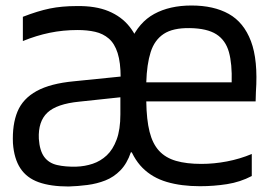

<svg xmlns="http://www.w3.org/2000/svg" viewBox="-20 -666 986 697"><path d="M706 10Q638 10 585.5 -5.5Q533 -21 497.5 -56.5Q462 -92 443 -152.5Q424 -213 424 -303V-332Q424 -448 454 -516.5Q484 -585 540 -615.5Q596 -646 675 -646Q756 -646 810.5 -615.5Q865 -585 891 -516.5Q917 -448 909 -332L908 -298H511Q512 -231 523 -187.5Q534 -144 557.5 -118.5Q581 -93 619 -82Q657 -71 711 -71Q757 -71 804 -80Q851 -89 894 -107V-27Q852 -5 804 2.5Q756 10 706 10ZM229 11Q164 11 120.5 -4.5Q77 -20 54 -55Q31 -90 27 -146Q24 -214 43.5 -261Q63 -308 113 -335.5Q163 -363 249 -371L437 -390V-315L268 -297Q186 -289 152 -257Q118 -225 121 -162Q124 -119 140.5 -96.5Q157 -74 187 -67Q217 -60 257 -61Q288 -62 316.5 -71.5Q345 -81 367.5 -102Q390 -123 403.5 -159.5Q417 -196 417 -251L482 -113H455Q441 -72 417 -47.5Q393 -23 362.5 -11Q332 1 297.5 5.5Q263 10 229 11ZM417 -165V-307Q417 -313 417 -324.5Q417 -336 417.5 -348.5Q418 -361 418 -371Q418 -381 418 -384Q418 -439 407 -473.5Q396 -508 375 -526Q354 -544 325.5 -550.5Q297 -557 262 -557Q209 -557 160.5 -547Q112 -537 63 -517V-605Q117 -626 160.5 -635Q204 -644 259 -644Q327 -645 374 -625.5Q421 -606 450 -569.5Q479 -533 492.5 -483.5Q506 -434 506 -375V-165ZM511 -367H821Q823 -434 811 -477Q799 -520 765.5 -541.5Q732 -563 669 -564Q608 -565 574.5 -543Q541 -521 527 -477Q513 -433 511 -367Z"/></svg>

Font: Matangi SemiBold
Style: Regular
Weight: 600
Designer: Prashant Pant
Foundry: The Graphic Ant
Version: Version 3.002